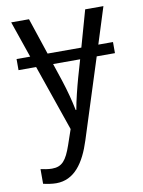

<svg xmlns="http://www.w3.org/2000/svg" viewBox="-87 -597 674 902"><g transform="rotate(-10 250.0 -145.5)"><path d="M108 245C194 245 244 174 277 70L398 -309H485V-362H415L470 -536H383L334 -362H173L115 -536H30L90 -362H25V-309H109L218 6L193 79C169 148 148 174 100 174C82 174 61 170 46 167V237C66 241 87 245 108 245ZM257 -78C248 -123 235 -173 218 -225L190 -309H319L295 -226C283 -183 267 -120 260 -78Z"/></g></svg>

Font: Noto Sans Mono ExtraCondensed
Style: Regular
Weight: 400
Width: 2
Designer: Monotype Design Team
Foundry: Monotype Imaging Inc.
Version: Version 2.014